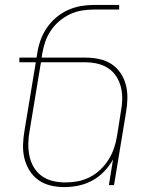

<svg xmlns="http://www.w3.org/2000/svg" viewBox="-20 -755 640 783"><path d="M242 8Q213 8 186 1.5Q159 -5 137 -20.5Q115 -36 100.5 -59.5Q86 -83 79.5 -109.5Q73 -136 74 -165Q75 -194 80 -223L126 -501H59V-520H129L132 -538Q136 -565 145.5 -591.5Q155 -618 171 -641.5Q187 -665 209.5 -684Q232 -703 258 -714.5Q284 -726 311 -730.5Q338 -735 365 -735H466V-716H362Q338 -716 313.5 -712Q289 -708 265.5 -697Q242 -686 221.5 -668.5Q201 -651 186.5 -629Q172 -607 164 -583Q156 -559 152 -535L150 -520H330Q358 -520 385.5 -514Q413 -508 435 -493.5Q457 -479 472 -456.5Q487 -434 493.5 -408Q500 -382 499.5 -353.5Q499 -325 494 -297L445 0H424L441 -105Q427 -79 405 -56Q383 -33 356 -18.5Q329 -4 300 2Q271 8 242 8ZM247 -11Q271 -11 296 -15.5Q321 -20 345 -32Q369 -44 388.5 -62.5Q408 -81 422 -103Q436 -125 444.5 -149.5Q453 -174 457 -199L473 -300Q478 -325 478.5 -350.5Q479 -376 473 -400Q467 -424 454 -444Q441 -464 421 -477Q401 -490 377 -495.5Q353 -501 327 -501H147L101 -223Q96 -197 95.5 -170.5Q95 -144 100 -119.5Q105 -95 117.5 -73.5Q130 -52 150 -37.5Q170 -23 195 -17Q220 -11 247 -11Z"/></svg>

Font: Iosevka Thin Extended
Style: Italic
Weight: 100
Width: 7
Italic angle: -9°
Monospace: yes
Designer: Belleve Invis
Foundry: Belleve Invis
Version: Version 32.5.0; ttfautohint (v1.8.4)